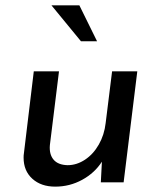

<svg xmlns="http://www.w3.org/2000/svg" viewBox="-20 -680 587 716"><path d="M492 -414 441 0H356L360 -77Q333 -35 286.5 -9.5Q240 16 186 16Q133 16 100.5 -13.5Q68 -43 68 -92Q68 -102 69 -107L106 -414H200L166 -139Q163 -105 179.5 -85Q196 -65 232 -64Q266 -64 297 -84.5Q328 -105 348.5 -141Q369 -177 374 -221L398 -414ZM342 -526H282L172 -660H276Z"/></svg>

Font: Josefin Sans
Style: Italic
Weight: 400
Italic angle: -7°
Designer: Santiago Orozco
Foundry: Typemade
Version: Version 2.000